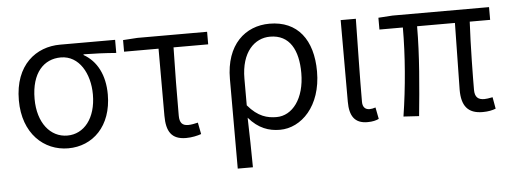

<svg xmlns="http://www.w3.org/2000/svg" viewBox="-50 -688 2714 1021"><g transform="rotate(-5 1307.5 -177.5)"><path d="M293 13C424 13 527 -85 527 -254C527 -359 486 -435 417 -474V-478C478 -477 529 -475 591 -470V-540H297C170 -540 53 -454 53 -264C53 -86 164 13 293 13ZM294 -55C204 -55 137 -136 137 -264C137 -404 205 -472 295 -472C393 -472 448 -372 448 -261C448 -134 383 -55 294 -55Z M922 13C953 13 983 6 1003 -1L991 -63C973 -59 956 -55 939 -55C908 -55 893 -70 893 -109C893 -224 894 -347 897 -473H1082V-540H710L633 -535V-473H817V-115C817 -31 844 13 922 13Z M1181 199H1262C1261 101 1260 33 1257 -66C1308 -6 1364 13 1423 13C1537 13 1646 -94 1646 -279C1646 -448 1566 -554 1416 -554C1287 -554 1181 -463 1181 -279ZM1411 -56C1362 -56 1312 -68 1258 -132V-274C1258 -417 1331 -485 1413 -485C1518 -485 1562 -400 1562 -278C1562 -141 1495 -56 1411 -56Z M1890 13C1918 13 1936 8 1951 1L1939 -61C1927 -57 1917 -55 1907 -55C1885 -55 1870 -68 1870 -97C1870 -234 1874 -391 1876 -540H1795V-104C1795 -28 1822 13 1890 13Z M2505 13C2535 13 2557 8 2575 1L2564 -61C2543 -57 2530 -55 2520 -55C2486 -55 2469 -70 2469 -109C2469 -165 2471 -345 2478 -472H2587V-540H2072L1996 -535V-472H2121C2121 -322 2107 -153 2083 0L2166 5C2181 -147 2197 -317 2197 -472H2399C2398 -349 2393 -174 2393 -115C2393 -31 2425 13 2505 13Z"/></g></svg>

Font: Genne Gothic Normal
Style: Regular
Weight: 350
Designer: Ryoko NISHIZUKA (kana & ideographs); Paul D. Hunt (Latin, Greek & Cyrillic); Wenlong ZHANG (bopomofo); Sandoll Communica
Foundry: Adobe Systems Incorporated
Version: Version 1.004;PS 1.004;hotconv 16.6.51;makeotf.lib2.5.65220